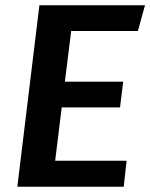

<svg xmlns="http://www.w3.org/2000/svg" viewBox="-20 -711 572 731"><path d="M251 -593 227 -400H449L437 -302H215L190 -99H462L451 0H46L130 -691H532L505 -593Z"/></svg>

Font: Xgbmvzvtohvqztyvzapvmeyoton
Style: Regular
Weight: 500
Italic angle: -8°
Designer: Carrois Corporate & Edenspiekermann
Foundry: Carrois Corporate GbR & Edenspiekermann AG
Version: Version 2.001